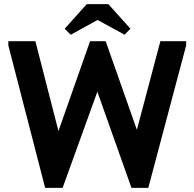

<svg xmlns="http://www.w3.org/2000/svg" viewBox="-20 -898 935 923"><path d="M20 -680V-700H150L261 -268L413 -700H488L638 -274L751 -700H875V-680L693 5H612L448 -457L281 5H197ZM501 -878 607 -760 579 -731 449 -802 320 -731 291 -760 397 -878Z"/></svg>

Font: Tilda Sans Bold
Style: Regular
Weight: 700
Designer: ParaType Ltd
Foundry: ParaType Ltd
Version: Version 1.009